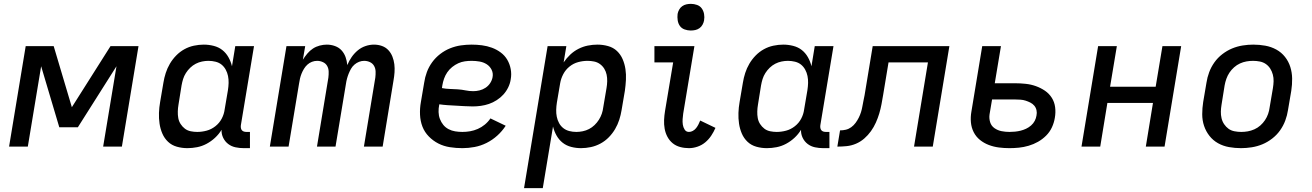

<svg xmlns="http://www.w3.org/2000/svg" viewBox="-20 -759 6790 994"><path d="M27 0 113 -520H258L352 -204L552 -520H697L611 0H514L583 -416L383 -100H287L193 -416L124 0Z M950 8Q922 8 895.5 0.5Q869 -7 850 -25Q831 -43 820.5 -67.5Q810 -92 806 -119Q802 -146 803 -174.5Q804 -203 809 -231L826 -331Q830 -356 838 -381Q846 -406 859.5 -429Q873 -452 892 -471.5Q911 -491 934.5 -504Q958 -517 984 -522.5Q1010 -528 1035 -528Q1061 -528 1086.5 -521.5Q1112 -515 1131 -500Q1150 -485 1162.5 -463Q1175 -441 1181 -416L1198 -520H1295L1227 -111Q1226 -104 1227 -97Q1228 -90 1232 -85Q1236 -80 1242.5 -78Q1249 -76 1256 -76H1274V8H1242Q1220 8 1199 3.5Q1178 -1 1161.5 -13.5Q1145 -26 1135.5 -45.5Q1126 -65 1127 -87Q1113 -64 1093 -45.5Q1073 -27 1049.5 -14.5Q1026 -2 1000.5 3Q975 8 950 8ZM1001 -76Q1025 -76 1049.5 -82.5Q1074 -89 1095 -105.5Q1116 -122 1128 -145Q1140 -168 1143 -192L1160 -292Q1163 -311 1163.5 -329.5Q1164 -348 1160.5 -365.5Q1157 -383 1148.5 -398.5Q1140 -414 1127 -424.5Q1114 -435 1096 -439.5Q1078 -444 1059 -444Q1043 -444 1026 -440.5Q1009 -437 993.5 -429Q978 -421 965 -408.5Q952 -396 942.5 -381Q933 -366 928 -350Q923 -334 920 -317L904 -217Q901 -200 900.5 -182Q900 -164 903 -147.5Q906 -131 915 -117Q924 -103 937 -93Q950 -83 967 -79.5Q984 -76 1001 -76Z M1377 0 1463 -520H1560L1548 -450Q1558 -466 1571 -481.5Q1584 -497 1600 -507.5Q1616 -518 1635 -523Q1654 -528 1672 -528Q1694 -528 1714.5 -520.5Q1735 -513 1748.5 -498Q1762 -483 1769 -463.5Q1776 -444 1778 -422Q1787 -444 1800.5 -463.5Q1814 -483 1832 -498Q1850 -513 1872 -520.5Q1894 -528 1916 -528Q1938 -528 1957.5 -521Q1977 -514 1990.5 -499.5Q2004 -485 2011.5 -466Q2019 -447 2021.5 -426.5Q2024 -406 2022.5 -384.5Q2021 -363 2017 -341L1961 0H1864L1923 -357Q1925 -373 1924.5 -389Q1924 -405 1916.5 -418Q1909 -431 1895 -437.5Q1881 -444 1865 -444Q1852 -444 1839 -439Q1826 -434 1815 -424.5Q1804 -415 1797 -402.5Q1790 -390 1785 -377.5Q1780 -365 1776.5 -352Q1773 -339 1771 -325L1717 0H1621L1680 -357Q1682 -373 1681.5 -389Q1681 -405 1673.5 -418Q1666 -431 1651.5 -437.5Q1637 -444 1622 -444Q1608 -444 1595 -439Q1582 -434 1571.5 -424.5Q1561 -415 1553.5 -402.5Q1546 -390 1541 -377.5Q1536 -365 1533 -352Q1530 -339 1528 -325L1474 0Z M2374 8Q2341 8 2309 3Q2277 -2 2249.5 -16Q2222 -30 2200 -52.5Q2178 -75 2167 -103.5Q2156 -132 2154.5 -165Q2153 -198 2159 -231L2176 -331Q2180 -359 2190 -386Q2200 -413 2217.5 -437Q2235 -461 2259 -479.5Q2283 -498 2310.5 -509Q2338 -520 2366 -524Q2394 -528 2421 -528Q2449 -528 2475.5 -524.5Q2502 -521 2526.5 -512Q2551 -503 2572 -487.5Q2593 -472 2606 -450Q2619 -428 2624 -401.5Q2629 -375 2624 -348Q2621 -327 2611 -306.5Q2601 -286 2586 -269.5Q2571 -253 2551.5 -240.5Q2532 -228 2511.5 -221Q2491 -214 2469.5 -211Q2448 -208 2427 -208Q2405 -208 2383.5 -209.5Q2362 -211 2340.5 -212Q2319 -213 2297 -214.5Q2275 -216 2254 -219V-217Q2250 -198 2250.5 -179Q2251 -160 2257.5 -143Q2264 -126 2275 -112.5Q2286 -99 2302 -90.5Q2318 -82 2336.5 -79Q2355 -76 2374 -76Q2394 -76 2414 -79.5Q2434 -83 2453.5 -91.5Q2473 -100 2490 -114Q2507 -128 2519 -146L2598 -108Q2580 -80 2554.5 -57Q2529 -34 2499 -19Q2469 -4 2437 2Q2405 8 2374 8ZM2430 -287Q2446 -287 2462.5 -291Q2479 -295 2493.5 -304.5Q2508 -314 2517.5 -328.5Q2527 -343 2530 -359Q2534 -380 2525 -398Q2516 -416 2499.5 -426.5Q2483 -437 2462.5 -440.5Q2442 -444 2422 -444Q2404 -444 2386.5 -441.5Q2369 -439 2352.5 -431.5Q2336 -424 2321 -412Q2306 -400 2295.5 -384.5Q2285 -369 2279 -352Q2273 -335 2270 -317L2268 -303Q2288 -299 2308.5 -298.5Q2329 -298 2350 -296.5Q2371 -295 2390.5 -291Q2410 -287 2430 -287Z M2693 215 2815 -520H2912L2898 -436Q2913 -458 2932 -476Q2951 -494 2974.5 -506Q2998 -518 3023 -523Q3048 -528 3073 -528Q3101 -528 3128 -520.5Q3155 -513 3174 -495Q3193 -477 3203.5 -452.5Q3214 -428 3218 -401Q3222 -374 3220.5 -345.5Q3219 -317 3215 -289L3198 -189Q3194 -164 3186 -139Q3178 -114 3164.5 -91Q3151 -68 3132 -48.5Q3113 -29 3089 -16Q3065 -3 3039 2.5Q3013 8 2988 8Q2962 8 2937 1.5Q2912 -5 2893 -20Q2874 -35 2861.5 -57Q2849 -79 2843 -104L2790 215ZM2964 -76Q2980 -76 2997 -79.5Q3014 -83 3029.5 -91Q3045 -99 3058 -111.5Q3071 -124 3080.5 -139Q3090 -154 3095.5 -170Q3101 -186 3103 -203L3120 -303Q3123 -320 3123.5 -338Q3124 -356 3120.5 -372.5Q3117 -389 3108.5 -403Q3100 -417 3086.5 -427Q3073 -437 3056 -440.5Q3039 -444 3022 -444Q2998 -444 2973.5 -437.5Q2949 -431 2928.5 -414.5Q2908 -398 2896 -375Q2884 -352 2880 -328L2863 -228Q2860 -209 2859.5 -190.5Q2859 -172 2862.5 -154.5Q2866 -137 2874.5 -121.5Q2883 -106 2896.5 -95.5Q2910 -85 2927.5 -80.5Q2945 -76 2964 -76Z M3547 8Q3523 8 3501 2Q3479 -4 3462.5 -17.5Q3446 -31 3435.5 -50.5Q3425 -70 3421 -92.5Q3417 -115 3418 -138Q3419 -161 3423 -185L3465 -436H3368V-520H3575L3517 -171Q3515 -157 3514 -142.5Q3513 -128 3515 -114Q3517 -100 3524.5 -88Q3532 -76 3547 -76Q3557 -76 3567 -81.5Q3577 -87 3584 -96Q3591 -105 3596 -115Q3601 -125 3605 -135L3684 -97Q3675 -76 3662 -56.5Q3649 -37 3631 -22Q3613 -7 3590.5 0.5Q3568 8 3547 8ZM3556 -601Q3540 -601 3524.5 -606.5Q3509 -612 3500 -624.5Q3491 -637 3488.5 -653.5Q3486 -670 3488 -687Q3490 -698 3496 -709Q3502 -720 3512 -727Q3522 -734 3533.5 -736.5Q3545 -739 3557 -739Q3573 -739 3588.5 -733.5Q3604 -728 3613 -715.5Q3622 -703 3625 -686.5Q3628 -670 3625 -653Q3623 -642 3617 -631Q3611 -620 3601 -613Q3591 -606 3579.5 -603.5Q3568 -601 3556 -601Z M3950 8Q3922 8 3895.5 0.5Q3869 -7 3850 -25Q3831 -43 3820.5 -67.5Q3810 -92 3806 -119Q3802 -146 3803 -174.5Q3804 -203 3809 -231L3826 -331Q3830 -356 3838 -381Q3846 -406 3859.5 -429Q3873 -452 3892 -471.5Q3911 -491 3934.5 -504Q3958 -517 3984 -522.5Q4010 -528 4035 -528Q4061 -528 4086.5 -521.5Q4112 -515 4131 -500Q4150 -485 4162.5 -463Q4175 -441 4181 -416L4198 -520H4295L4227 -111Q4226 -104 4227 -97Q4228 -90 4232 -85Q4236 -80 4242.5 -78Q4249 -76 4256 -76H4274V8H4242Q4220 8 4199 3.5Q4178 -1 4161.5 -13.5Q4145 -26 4135.5 -45.5Q4126 -65 4127 -87Q4113 -64 4093 -45.5Q4073 -27 4049.5 -14.5Q4026 -2 4000.5 3Q3975 8 3950 8ZM4001 -76Q4025 -76 4049.5 -82.5Q4074 -89 4095 -105.5Q4116 -122 4128 -145Q4140 -168 4143 -192L4160 -292Q4163 -311 4163.5 -329.5Q4164 -348 4160.5 -365.5Q4157 -383 4148.5 -398.5Q4140 -414 4127 -424.5Q4114 -435 4096 -439.5Q4078 -444 4059 -444Q4043 -444 4026 -440.5Q4009 -437 3993.5 -429Q3978 -421 3965 -408.5Q3952 -396 3942.5 -381Q3933 -366 3928 -350Q3923 -334 3920 -317L3904 -217Q3901 -200 3900.5 -182Q3900 -164 3903 -147.5Q3906 -131 3915 -117Q3924 -103 3937 -93Q3950 -83 3967 -79.5Q3984 -76 4001 -76Z M4315 0 4329 -84Q4344 -84 4359 -87.5Q4374 -91 4387 -100.5Q4400 -110 4409.5 -123Q4419 -136 4426 -150Q4433 -164 4437.5 -178.5Q4442 -193 4444.5 -207.5Q4447 -222 4450 -236.5Q4453 -251 4456 -266L4498 -520H4895L4809 0H4712L4784 -436H4580L4552 -267Q4548 -243 4543.5 -219Q4539 -195 4532 -171.5Q4525 -148 4514.5 -124.5Q4504 -101 4489 -80Q4474 -59 4454.5 -42Q4435 -25 4411.5 -15Q4388 -5 4363.5 -2.5Q4339 0 4315 0Z M5206 8Q5178 8 5151 4.5Q5124 1 5099 -8.5Q5074 -18 5053.5 -34.5Q5033 -51 5021 -74.5Q5009 -98 5006.5 -125.5Q5004 -153 5009 -181L5065 -520H5162L5130 -328H5235Q5263 -328 5290.5 -325Q5318 -322 5343 -313Q5368 -304 5389.5 -289.5Q5411 -275 5425 -253Q5439 -231 5442.5 -204Q5446 -177 5441 -149Q5437 -124 5426 -100Q5415 -76 5396 -57Q5377 -38 5354 -25Q5331 -12 5305.5 -4.5Q5280 3 5255 5.5Q5230 8 5206 8ZM5206 -76Q5220 -76 5235 -77.5Q5250 -79 5264 -82.5Q5278 -86 5292 -92.5Q5306 -99 5318 -109.5Q5330 -120 5337 -133.5Q5344 -147 5346 -161Q5349 -175 5346 -188.5Q5343 -202 5334.5 -212Q5326 -222 5314 -228Q5302 -234 5289.5 -238Q5277 -242 5263 -243Q5249 -244 5235 -244H5116L5103 -167Q5100 -146 5106 -126.5Q5112 -107 5128.5 -95.5Q5145 -84 5165 -80Q5185 -76 5206 -76Z M5579 0 5665 -520H5762L5727 -310H5963L5998 -520H6095L6009 0H5912L5949 -226H5713L5676 0Z M6405 8Q6373 8 6342.5 2.5Q6312 -3 6286 -17.5Q6260 -32 6241.5 -55.5Q6223 -79 6213.5 -107.5Q6204 -136 6204 -167.5Q6204 -199 6209 -231L6226 -331Q6230 -358 6240 -385Q6250 -412 6267 -436Q6284 -460 6308 -478.5Q6332 -497 6358.5 -508Q6385 -519 6413 -523.5Q6441 -528 6468 -528Q6500 -528 6530.5 -522.5Q6561 -517 6587.5 -502.5Q6614 -488 6632.5 -464.5Q6651 -441 6660 -412.5Q6669 -384 6669.5 -352.5Q6670 -321 6665 -289L6648 -189Q6644 -162 6634 -135Q6624 -108 6607 -84Q6590 -60 6566 -41.5Q6542 -23 6515.5 -12Q6489 -1 6460.5 3.5Q6432 8 6405 8ZM6406 -76Q6423 -76 6440 -79Q6457 -82 6474 -89.5Q6491 -97 6505 -109.5Q6519 -122 6529 -137Q6539 -152 6545 -169Q6551 -186 6553 -203L6570 -303Q6573 -321 6573.5 -338.5Q6574 -356 6569.5 -373Q6565 -390 6556 -404Q6547 -418 6533.5 -427.5Q6520 -437 6502.5 -440.5Q6485 -444 6467 -444Q6450 -444 6433 -441Q6416 -438 6399.5 -430.5Q6383 -423 6369 -410.5Q6355 -398 6345 -383Q6335 -368 6329 -351Q6323 -334 6320 -317L6304 -217Q6301 -199 6300.5 -181.5Q6300 -164 6304 -147Q6308 -130 6317.5 -116Q6327 -102 6340 -92.5Q6353 -83 6370.5 -79.5Q6388 -76 6406 -76Z"/></svg>

Font: Iosevka Custom Medium
Style: Italic
Weight: 500
Italic angle: -9°
Designer: Belleve Invis
Foundry: Belleve Invis
Version: Version 27.0.1